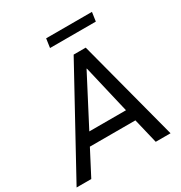

<svg xmlns="http://www.w3.org/2000/svg" viewBox="-230 -1037 1119 1184"><g transform="rotate(-30 329.5 -445.5)"><path d="M76.2 0 168.5 -177.2H492.7L535.2 0H640.6L451.7 -718.8H365.7L-28.3 0ZM393.1 -603.5 473.6 -260.3H212.4L391.1 -603.5ZM585.9 -826.7 595.2 -890.6H269L259.8 -826.7Z"/></g></svg>

Font: Winston
Style: Italic
Weight: 400
Italic angle: -8.13011°
Designer: Vernon Adams, Kim Jin-seong, David Berlow, Cristiano Sobral
Foundry: The Winston Project Authors
Version: Version 3.004